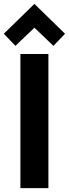

<svg xmlns="http://www.w3.org/2000/svg" viewBox="-23 -968 355 988"><path d="M82 0V-690H226.1V0ZM-3.4 -794.3 154.1 -948 311.6 -794.3 251.8 -732 154.1 -825.5 56.4 -732Z"/></svg>

Font: Oxanium ExtraLight
Style: Regular
Weight: 200
Designer: Severin Meyer
Version: Version 2.000